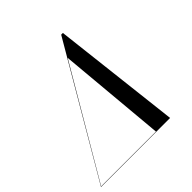

<svg xmlns="http://www.w3.org/2000/svg" viewBox="-249 -922 1080 1080"><g transform="rotate(-45 291.0 -382.0)"><path d="M410 -764.5 498.5 0H-51L396.5 -764.5ZM330 -646 -48 -2H388Z"/></g></svg>

Font: Bodoni* 96pt
Style: Italic
Weight: 400
Italic angle: -13°
Version: Version 2.3